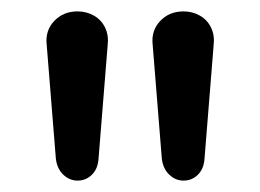

<svg xmlns="http://www.w3.org/2000/svg" viewBox="-20 -732 457 337"><path d="M116 -415Q102 -415 91 -425.5Q80 -436 78 -454L62 -653Q59 -678 75 -695Q91 -712 116 -712Q132 -712 145 -704.5Q158 -697 164.5 -683.5Q171 -670 169 -653L153 -454Q152 -436 141.5 -425.5Q131 -415 116 -415ZM302 -415Q288 -415 277 -425.5Q266 -436 264 -454L248 -653Q245 -678 261 -695Q277 -712 302 -712Q318 -712 331 -704.5Q344 -697 350.5 -683.5Q357 -670 355 -653L339 -454Q338 -436 327.5 -425.5Q317 -415 302 -415Z"/></svg>

Font: Nunito ExtraLight SemiBold
Style: Regular
Weight: 600
Version: Version 3.602